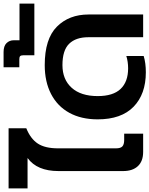

<svg xmlns="http://www.w3.org/2000/svg" viewBox="94 -919 835 1073"><g transform="rotate(-90 511.5 -382.5)"><path d="M92 -112V-473Q92 -593 165 -646H-5V-752H331V-653Q272 -629 245.5 -588.5Q219 -548 219 -476V-152Q219 -126 230 -116Q241 -106 266 -106H301V0H199Q147 0 119.5 -29.5Q92 -59 92 -112Z M381 -254Q381 -346 417.5 -412.5Q454 -479 522.5 -514.5Q591 -550 684 -550Q831 -550 899 -482Q967 -414 967 -305V0H840V-306Q840 -376 803.5 -413.5Q767 -451 684 -451Q604 -451 557.5 -399.5Q511 -348 511 -254Q511 -168 551 -126Q591 -84 666 -84Q703 -84 735 -94V3Q696 15 644 15Q522 15 451.5 -53.5Q381 -122 381 -254Z M739 -671Q739 -682 734.5 -687Q730 -692 718 -692H672V-780H757Q791 -780 807 -763.5Q823 -747 823 -723V-691H1028V-608H739Z"/></g></svg>

Font: Prompt Medium
Style: Regular
Weight: 500
Designer: Katatrad Team
Foundry: CadsonDemak
Version: Version 1.001